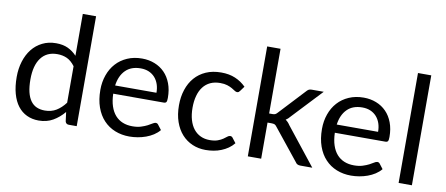

<svg xmlns="http://www.w3.org/2000/svg" viewBox="-66 -997 2942 1267"><g transform="rotate(10 1404.5 -364.0)"><path d="M400.5 -386V-141.5C382.2 -117.2 362.1 -98.3 340.2 -85C318.4 -71.7 292.8 -65 263.5 -65C243.2 -65 225 -68.5 209 -75.5C193 -82.5 179.5 -93.6 168.5 -108.8C157.5 -123.9 149.2 -143.2 143.5 -166.8C137.8 -190.2 135 -218.5 135 -251.5C135 -313.8 147.7 -361.8 173 -395.5C198.3 -429.2 234.5 -446 281.5 -446C305.5 -446 327.2 -441.6 346.5 -432.8C365.8 -423.9 383.8 -408.3 400.5 -386ZM489.5 -736.5H400.5V-456C383.2 -474.7 363.4 -489.2 341.2 -499.8C319.1 -510.2 292.5 -515.5 261.5 -515.5C227.5 -515.5 196.9 -508.8 169.8 -495.2C142.6 -481.8 119.7 -463.2 101 -439.5C82.3 -415.8 68 -387.9 58 -355.8C48 -323.6 43 -288.8 43 -251.5C43 -209.5 47.5 -172.3 56.5 -140C65.5 -107.7 78.3 -80.7 95 -59C111.7 -37.3 131.8 -20.9 155.5 -9.8C179.2 1.4 205.5 7 234.5 7C270.8 7 302.8 -1 330.5 -17C358.2 -33 382.8 -54 404.5 -80L412.5 -18.5C415.8 -6.2 423.8 0 436.5 0H489.5Z M969.5 -308.5H692.5C698.5 -352.5 713.9 -386.9 738.8 -411.8C763.6 -436.6 797.3 -449 840 -449C860.3 -449 878.5 -445.6 894.5 -438.8C910.5 -431.9 924.1 -422.2 935.2 -409.8C946.4 -397.2 954.9 -382.4 960.8 -365.2C966.6 -348.1 969.5 -329.2 969.5 -308.5ZM1041.5 -71 1016.5 -103.5C1012.5 -109.2 1006.8 -112 999.5 -112C993.8 -112 987.1 -109.4 979.2 -104.2C971.4 -99.1 961.7 -93.5 950 -87.5C938.3 -81.5 924.4 -75.9 908.2 -70.8C892.1 -65.6 872.8 -63 850.5 -63C826.5 -63 804.8 -66.9 785.5 -74.8C766.2 -82.6 749.5 -94.4 735.5 -110.2C721.5 -126.1 710.6 -145.8 702.8 -169.5C694.9 -193.2 690.5 -221 689.5 -253H1028C1036.3 -253 1042 -255.3 1045 -260C1048 -264.7 1049.5 -274 1049.5 -288C1049.5 -324 1044.2 -356.1 1033.5 -384.2C1022.8 -412.4 1008.1 -436.1 989.2 -455.2C970.4 -474.4 948.1 -489.1 922.2 -499.2C896.4 -509.4 868.3 -514.5 838 -514.5C801.3 -514.5 768.3 -508.1 739 -495.2C709.7 -482.4 684.8 -464.8 664.5 -442.2C644.2 -419.8 628.6 -393.2 617.8 -362.5C606.9 -331.8 601.5 -298.8 601.5 -263.5C601.5 -219.8 607.5 -181.2 619.5 -147.5C631.5 -113.8 648.2 -85.6 669.8 -62.8C691.2 -39.9 716.8 -22.6 746.2 -10.8C775.8 1.1 808 7 843 7C861.3 7 879.8 5.4 898.5 2.2C917.2 -0.9 935.2 -5.7 952.8 -12C970.2 -18.3 986.7 -26.4 1002 -36.2C1017.3 -46.1 1030.5 -57.7 1041.5 -71Z M1511 -416.5 1534.5 -448.5C1513.5 -469.5 1489.4 -485.8 1462.2 -497.2C1435.1 -508.8 1403.7 -514.5 1368 -514.5C1329.7 -514.5 1295.8 -508 1266.2 -495C1236.8 -482 1211.9 -463.9 1191.8 -440.8C1171.6 -417.6 1156.2 -390 1145.8 -358C1135.2 -326 1130 -291.2 1130 -253.5C1130 -212.2 1135.7 -175.3 1147 -143C1158.3 -110.7 1174 -83.4 1194 -61.2C1214 -39.1 1237.6 -22.2 1264.8 -10.5C1291.9 1.2 1321.3 7 1353 7C1371.3 7 1389.3 5.5 1407 2.5C1424.7 -0.5 1441.6 -5.2 1457.8 -11.8C1473.9 -18.2 1489 -26.3 1503 -36C1517 -45.7 1529.5 -57.3 1540.5 -71L1515.5 -103.5C1511.5 -109.2 1505.8 -112 1498.5 -112C1492.5 -112 1486.4 -109.4 1480.2 -104.2C1474.1 -99.1 1466.4 -93.3 1457.2 -87C1448.1 -80.7 1436.5 -74.9 1422.5 -69.8C1408.5 -64.6 1390.7 -62 1369 -62C1346.3 -62 1325.9 -66.2 1307.8 -74.8C1289.6 -83.2 1274.1 -95.6 1261.2 -111.8C1248.4 -127.9 1238.5 -147.9 1231.5 -171.8C1224.5 -195.6 1221 -222.8 1221 -253.5C1221 -282.8 1224.2 -309.3 1230.8 -333C1237.2 -356.7 1246.9 -376.8 1259.8 -393.5C1272.6 -410.2 1288.5 -422.9 1307.5 -431.8C1326.5 -440.6 1348.5 -445 1373.5 -445C1392.2 -445 1407.9 -442.9 1420.8 -438.8C1433.6 -434.6 1444.4 -430 1453.2 -425C1462.1 -420 1469.5 -415.4 1475.5 -411.2C1481.5 -407.1 1487 -405 1492 -405C1496.7 -405 1500.3 -406 1503 -408C1505.7 -410 1508.3 -412.8 1511 -416.5Z M1725.5 -736.5H1636V0H1725.5V-242H1751C1761 -242 1768.4 -240.9 1773.2 -238.8C1778.1 -236.6 1783 -232 1788 -225L1954.5 -17.5C1958.5 -10.8 1963.2 -6.2 1968.8 -3.8C1974.2 -1.2 1980.8 0 1988.5 0H2068L1870 -250C1865.7 -256.7 1861.1 -262.6 1856.2 -267.8C1851.4 -272.9 1846 -277.5 1840 -281.5C1850.3 -287.8 1860 -296.7 1869 -308L2055.5 -506.5H1975C1966.3 -506.5 1959.4 -504.9 1954.2 -501.8C1949.1 -498.6 1944.2 -494.2 1939.5 -488.5L1779.5 -317C1774.5 -311.3 1769.8 -307.6 1765.2 -305.8C1760.8 -303.9 1755.2 -303 1748.5 -303H1725.5Z M2454.5 -308.5H2177.5C2183.5 -352.5 2198.9 -386.9 2223.8 -411.8C2248.6 -436.6 2282.3 -449 2325 -449C2345.3 -449 2363.5 -445.6 2379.5 -438.8C2395.5 -431.9 2409.1 -422.2 2420.2 -409.8C2431.4 -397.2 2439.9 -382.4 2445.8 -365.2C2451.6 -348.1 2454.5 -329.2 2454.5 -308.5ZM2526.5 -71 2501.5 -103.5C2497.5 -109.2 2491.8 -112 2484.5 -112C2478.8 -112 2472.1 -109.4 2464.2 -104.2C2456.4 -99.1 2446.7 -93.5 2435 -87.5C2423.3 -81.5 2409.4 -75.9 2393.2 -70.8C2377.1 -65.6 2357.8 -63 2335.5 -63C2311.5 -63 2289.8 -66.9 2270.5 -74.8C2251.2 -82.6 2234.5 -94.4 2220.5 -110.2C2206.5 -126.1 2195.6 -145.8 2187.8 -169.5C2179.9 -193.2 2175.5 -221 2174.5 -253H2513C2521.3 -253 2527 -255.3 2530 -260C2533 -264.7 2534.5 -274 2534.5 -288C2534.5 -324 2529.2 -356.1 2518.5 -384.2C2507.8 -412.4 2493.1 -436.1 2474.2 -455.2C2455.4 -474.4 2433.1 -489.1 2407.2 -499.2C2381.4 -509.4 2353.3 -514.5 2323 -514.5C2286.3 -514.5 2253.3 -508.1 2224 -495.2C2194.7 -482.4 2169.8 -464.8 2149.5 -442.2C2129.2 -419.8 2113.6 -393.2 2102.8 -362.5C2091.9 -331.8 2086.5 -298.8 2086.5 -263.5C2086.5 -219.8 2092.5 -181.2 2104.5 -147.5C2116.5 -113.8 2133.2 -85.6 2154.8 -62.8C2176.2 -39.9 2201.8 -22.6 2231.2 -10.8C2260.8 1.1 2293 7 2328 7C2346.3 7 2364.8 5.4 2383.5 2.2C2402.2 -0.9 2420.2 -5.7 2437.8 -12C2455.2 -18.3 2471.7 -26.4 2487 -36.2C2502.3 -46.1 2515.5 -57.7 2526.5 -71Z M2735.5 -736.5H2646.5V0H2735.5Z"/></g></svg>

Font: LatoLatin
Style: Regular
Weight: 400
Designer: Lukasz Dziedzic with Adam Twardoch and Botio Nikoltchev
Foundry: tyPoland Lukasz Dziedzic
Version: Version 2.015; 2015-08-06; http://www.latofonts.com/